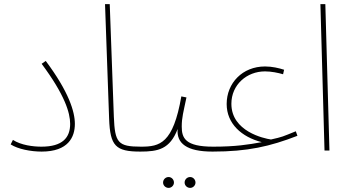

<svg xmlns="http://www.w3.org/2000/svg" viewBox="-20 -734 1711 936"><path d="M32 -30C68 -7 130 5 183 5C313 5 345 -66 345 -130C345 -190 315 -287 203 -437L183 -423C296 -271 322 -184 322 -130C322 -63 285 -19 182 -19C142 -19 83 -26 43 -52Z M664 5C672 5 678 -2 678 -8C678 -14 675 -19 667 -19C555 -19 540 -38 535 -165L515 -714H492L512 -154C517 -23 543 5 664 5Z M664 5C750 5 808 -6 846 -105C840 -35 890 5 1016 5C1024 5 1030 -2 1030 -8C1030 -14 1027 -19 1019 -19C883 -19 866 -61 866 -117C866 -161 874 -187 889 -259L864 -264C824 -34 759 -19 668 -19ZM907 182C921 182 933 170 933 156C933 141 921 129 907 129C892 129 880 141 880 156C880 170 892 182 907 182ZM802 182C816 182 828 170 828 156C828 141 816 129 802 129C787 129 775 141 775 156C775 170 787 182 802 182Z M1016 5C1187 5 1296 -20 1430 -72L1422 -94C1355 -67 1359 -67 1301 -54C1267 -59 1108 -93 1108 -228C1108 -321 1183 -386 1272 -386C1303 -386 1336 -379 1360 -372L1365 -394C1340 -402 1307 -410 1272 -410C1162 -410 1085 -329 1085 -227C1085 -131 1158 -66 1256 -41C1191 -29 1128 -19 1020 -19Z M1562 0H1586L1566 -714H1542Z"/></svg>

Font: Noto Sans Arabic UI Th
Style: Regular
Weight: 100
Designer: Monotype Design Team, Nadine Chahine and Nizar Qandah
Foundry: Monotype Imaging Inc.
Version: Version 2.010